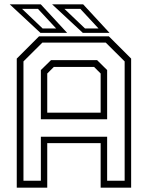

<svg xmlns="http://www.w3.org/2000/svg" viewBox="-20 -868 684 888"><path d="M57.5 0V-597L160.5 -700H483.5L586.5 -597V0H445.5V-206H198.5V0ZM88.5 -32H169V-235.5H475.5V-32H556.5V-584L469 -671H176L88.5 -584ZM198.5 -347H445.5V-528L415 -558.5H229L198.5 -528ZM169 -316.5V-544L216 -590H429L475.5 -544V-316.5ZM486.5 -716H363L221 -848H364.5ZM435.5 -736.5 351.5 -827H278L373 -736.5ZM290.5 -716H167L25 -848H168.5ZM239.5 -736.5 155.5 -827H82L177 -736.5Z"/></svg>

Font: Tourney Thin Light
Style: Regular
Weight: 300
Version: Version 1.015